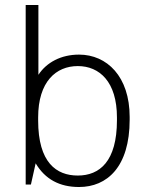

<svg xmlns="http://www.w3.org/2000/svg" viewBox="-20 -740 623 770"><path d="M134 -440V-720H83V0H104L123 -85C161 -21 219 10 297 10C409 10 500 -70 500 -260V-271C500 -433 409 -521 297 -521C225 -521 167 -490 134 -440ZM133 -257V-269C133 -413 205 -475 292 -475C379 -475 449 -412 449 -269V-258C449 -92 379 -36 292 -36C206 -36 133 -88 133 -257Z"/></svg>

Font: Chivo Light
Style: Regular
Weight: 300
Designer: Hector Gatti
Foundry: Omnibus-Type
Version: Version 1.003;PS 001.003;hotconv 1.0.70;makeotf.lib2.5.58329